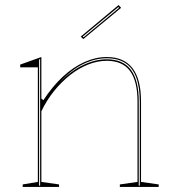

<svg xmlns="http://www.w3.org/2000/svg" viewBox="-20 -741 689 761"><path d="M609 -10V0H455V-10L525 -20V-338Q525 -420 495 -460Q465 -500 403 -500Q367 -500 330 -485.5Q293 -471 258.5 -444Q224 -417 194.5 -380.5Q165 -344 144 -300V-20L214 -10V0H70V-10L130 -20V-474H60V-485L144 -515V-350L152 -344Q188 -399 229 -437Q270 -475 314.5 -495Q359 -515 403 -515Q437 -515 462.5 -504Q488 -493 505 -471Q522 -449 530.5 -416Q539 -383 539 -338V-20ZM135 -5H139V-507L135 -505ZM530 -5H534V-338Q534 -397 519.5 -435Q505 -473 476 -491.5Q447 -510 403 -510Q357 -510 309.5 -487Q262 -464 215 -413Q262 -461 310 -483.5Q358 -506 403 -506Q468 -506 499 -464Q530 -422 530 -338ZM310 -586 300 -596 450 -721 460 -710ZM308 -596 311 -593 452 -710 449 -713Z"/></svg>

Font: Kalnia Glaze Thin
Style: Regular
Weight: 100
Designer: Frida Medrano
Foundry: Frida Medrano
Version: Version 1.110